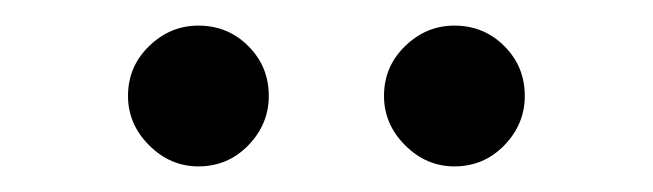

<svg xmlns="http://www.w3.org/2000/svg" viewBox="-20 -735 510 150"><path d="M280 -660Q280 -638 296.5 -621.5Q313 -605 335 -605Q358 -605 374 -621.5Q390 -638 390 -660Q390 -683 374 -699Q358 -715 335 -715Q313 -715 296.5 -699Q280 -683 280 -660ZM80 -660Q80 -638 96.5 -621.5Q113 -605 135 -605Q158 -605 174 -621.5Q190 -638 190 -660Q190 -683 174 -699Q158 -715 135 -715Q113 -715 96.5 -699Q80 -683 80 -660Z"/></svg>

Font: Jost* Book
Style: Regular
Weight: 400
Version: Version 3.000